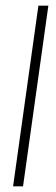

<svg xmlns="http://www.w3.org/2000/svg" viewBox="-20 -655 196 675"><path d="M26 0 115 -635H150L61 0Z"/></svg>

Font: Alumni Sans ExtraLight
Style: Italic
Weight: 250
Italic angle: -8°
Version: Version 1.016